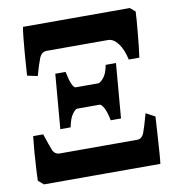

<svg xmlns="http://www.w3.org/2000/svg" viewBox="-73 -680 677 744"><g transform="rotate(-10 266.0 -307.5)"><path d="M506.8 -598.1Q506.3 -585.9 504.6 -562.5Q502.9 -539.1 500.2 -512Q497.6 -484.9 494.9 -460Q492.2 -435.1 489.7 -419.4H448.2Q439 -460.9 421.1 -484.4Q403.3 -507.8 381.8 -507.8H242.2L258.8 -615.2H486.8ZM141.1 -507.8Q120.6 -507.8 111.3 -484.9Q102.1 -461.9 89.8 -417.5L49.3 -426.3Q50.3 -440.4 52 -466.6Q53.7 -492.7 56.2 -522.2Q58.6 -551.8 61.3 -577.1Q64 -602.5 66.4 -615.2H299.3L310.5 -507.8ZM378.9 -199.7H338.4Q332 -232.9 322.8 -249.8Q313.5 -266.6 306.6 -266.6H217.8Q211.4 -266.6 199.5 -250.7Q187.5 -234.9 180.7 -199.7H140.1L158.2 -414.6H198.7Q211.9 -349.1 227.5 -349.1H316.4Q322.8 -349.1 336.4 -364.3Q350.1 -379.4 356.4 -414.6H397ZM511.7 -184.1Q510.7 -169.9 509.3 -144.5Q507.8 -119.1 505.9 -90.6Q503.9 -62 502.2 -37.4Q500.5 -12.7 498.5 0H246.6L236.8 -107.4H425.8Q445.3 -107.4 453.9 -130.1Q462.4 -152.8 476.1 -203.1ZM286.1 0H40.5L19.5 -18.1Q20 -34.2 21.5 -63.2Q22.9 -92.3 25.6 -126.5Q28.3 -160.6 31.7 -191.4H71.3Q85.9 -147 93.8 -127.2Q101.6 -107.4 123 -107.4H305.2Z"/></g></svg>

Font: Gentium Book Plus
Style: Bold
Weight: 700
Designer: Victor Gaultney, Annie Olsen, Iska Routamaa, Becca Hirsbrunner
Foundry: SIL International
Version: Version 6.101